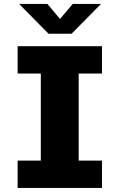

<svg xmlns="http://www.w3.org/2000/svg" viewBox="-20 -928 590 948"><path d="M67 0V-135H181.5V-565H67V-700H483.5V-565H368.5V-135H483.5V0ZM74.5 -908.5H214L276.5 -834.5L339 -908.5H478.5L333.5 -761.5H219.5Z"/></svg>

Font: Trispace SemiCondensed ExtraBold
Style: Regular
Weight: 800
Width: 4
Designer: Tyler Finck
Foundry: Etcetera Type Company
Version: Version 1.210; ttfautohint (v1.8.3)